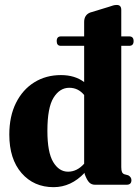

<svg xmlns="http://www.w3.org/2000/svg" viewBox="-20 -764 572 794"><path d="M214.5 -594Q214.5 -613.5 232 -613.5H328V-673Q328 -702 352.5 -712L429.5 -735.5Q441 -739.5 448 -741.5Q455 -743.5 463 -743.5Q481.5 -743.5 481.5 -723V-613.5H514.5Q532.5 -613.5 532.5 -594Q532.5 -574.5 514.5 -574.5H481.5V-73Q481.5 -59 484.5 -52.5Q487.5 -46 494 -43.5L510.5 -39Q523.5 -31.5 523.5 -19Q523.5 0 503.5 0H373Q358.5 0 349 -9.5Q339.5 -19 330 -44.5V-49.5Q274 10 201.5 10Q120 10 69.2 -48.2Q18.5 -106.5 18.5 -207.5Q18.5 -283 46 -338.2Q73.5 -393.5 121.8 -423.5Q170 -453.5 232 -453.5Q289.5 -453.5 328 -424.5V-574.5H231.5Q214.5 -574.5 214.5 -594ZM176 -223Q176 -134 200 -94Q224 -54 261.5 -54Q298.5 -54 328 -87V-371Q303.5 -401 266.5 -401Q227 -401 201.5 -360Q176 -319 176 -223Z"/></svg>

Font: Fraunces 144pt S050
Style: Bold
Weight: 700
Version: Version 1.000; ttfautohint (v1.8.3)